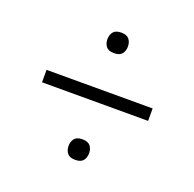

<svg xmlns="http://www.w3.org/2000/svg" viewBox="-83 -609 587 580"><g transform="rotate(20 210.5 -319.5)"><path d="M40 -341H381V-301H40ZM181 -148Q181 -162 188.5 -171.5Q196 -181 214 -181Q232 -181 239.5 -171.5Q247 -162 247 -148Q247 -134 239.5 -124.5Q232 -115 214 -115Q196 -115 188.5 -124.5Q181 -134 181 -148ZM181 -491Q181 -505 188.5 -514.5Q196 -524 214 -524Q232 -524 239.5 -514.5Q247 -505 247 -491Q247 -477 239.5 -467.5Q232 -458 214 -458Q196 -458 188.5 -467.5Q181 -477 181 -491Z"/></g></svg>

Font: Khand Variable Light
Style: Regular
Weight: 300
Designer: Satya Rajpurohit
Foundry: Indian Type Foundry
Version: Version 3.000